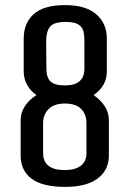

<svg xmlns="http://www.w3.org/2000/svg" viewBox="-20 -727 510 753"><path d="M61 -117V-256Q61 -285 77.5 -310.5Q94 -336 123 -354Q100 -370 86.5 -394Q73 -418 73 -447V-576Q73 -636 112 -671.5Q151 -707 236 -707Q316 -707 357.5 -671Q399 -635 399 -576V-447Q399 -390 347 -354Q375 -335 391 -310Q407 -285 407 -256V-117Q407 -60 363 -27Q319 6 236 6Q147 6 104 -26Q61 -58 61 -117ZM311 -458V-565Q311 -591 306.5 -606.5Q302 -622 286.5 -631.5Q271 -641 238 -641Q191 -641 176 -622Q161 -603 161 -565L162 -458Q162 -423 178 -407.5Q194 -392 235 -392Q311 -392 311 -458ZM319 -127V-244Q319 -279 298 -300Q277 -321 234 -321Q193 -321 171 -299.5Q149 -278 149 -244V-127Q149 -60 234 -60Q275 -60 297 -77Q319 -94 319 -127Z"/></svg>

Font: Homenaje
Style: Regular
Weight: 400
Designer: Constanza Artigas Preller, Agustina Mingote
Foundry: Constanza Artigas Preller, Agustina Mingote
Version: Version 1.100